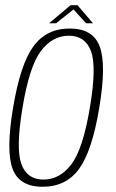

<svg xmlns="http://www.w3.org/2000/svg" viewBox="-20 -710 443 734"><path d="M143 4Q53.5 4 28 -65Q2.5 -134 30 -298Q57.5 -464 107.5 -532.5Q157.5 -601 246.5 -601Q336 -601 361.5 -531.5Q387 -462 359.5 -298Q332 -132 282 -64Q232 4 143 4ZM146 -23.5Q208.5 -23.5 252.8 -81.8Q297 -140 323.5 -298Q350 -454.5 328 -514Q306 -573.5 243.5 -573.5Q180.5 -573.5 136.2 -514.8Q92 -456 66 -298Q40 -141.5 61.8 -82.5Q83.5 -23.5 146 -23.5ZM167.5 -621 249.5 -690H276.5L335.5 -621H309L261 -674L194.5 -621Z"/></svg>

Font: Anybody ExtraLight
Style: Italic
Weight: 200
Italic angle: -10°
Designer: Tyler Finck
Foundry: Etcetera Type Company
Version: Version 1.010; ttfautohint (v1.8.3) -l 8 -r 50 -G 200 -x 14 